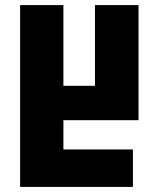

<svg xmlns="http://www.w3.org/2000/svg" viewBox="-20 -734 623 754"><path d="M59 -714V0H502V-147H229V-262H524V-714H353V-397H229V-714Z"/></svg>

Font: Noto Sans Georgian ExtraCondensed Black
Style: Regular
Weight: 900
Width: 2
Designer: Monotype Design Team, Akaki Razmadze
Foundry: Google LLC
Version: Version 2.005